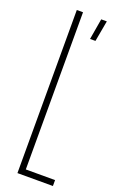

<svg xmlns="http://www.w3.org/2000/svg" viewBox="-155 -843 550 885"><g transform="rotate(20 120.0 -400.0)"><path d="M58.5 0V-800H89V-29H232.5V0ZM161.5 -695.5 179 -798H206.5L188 -695.5Z"/></g></svg>

Font: Big Shoulders Display Thin ExtraLight
Style: Regular
Weight: 250
Version: Version 2.002